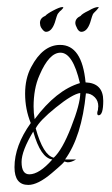

<svg xmlns="http://www.w3.org/2000/svg" viewBox="-20 -516 318 543"><path d="M60 7Q21 7 21 -43Q21 -104 67 -168Q51 -207 51 -251Q51 -294 68 -326Q101 -389 150 -389Q212 -389 222 -283Q272 -281 272 -231Q272 -190 259 -190Q255 -190 255 -196Q255 -198 255.5 -200Q256 -202 257 -205Q257 -209 257.5 -211.5Q258 -214 258 -215Q258 -231 248 -241Q237 -252 223 -252Q211 -130 164 -65H195Q182 -57 172 -57Q169 -57 167 -58Q164 -59 161 -59Q165 -59 126 -26Q87 7 60 7ZM78 -179Q139 -261 206 -281Q186 -367 151 -367Q119 -367 92 -304Q83 -284 79 -261.5Q75 -239 75 -215Q75 -196 78 -179ZM132 -70Q156 -92 181 -156Q207 -222 207 -253Q185 -250 138 -212Q92 -175 81 -153Q102 -77 132 -70ZM63 -23Q91 -23 128 -65Q95 -69 74 -144Q41 -89 41 -58Q41 -23 63 -23ZM210 -426Q204 -426 199 -434Q193 -445 193 -451Q193 -464 208 -471Q212 -477 231 -486Q248 -496 257 -496Q259 -496 259 -495V-494Q259 -494 257.5 -492.5Q256 -491 253 -487L246 -480Q242 -476 240 -468.5Q238 -461 235 -452Q226 -426 210 -426ZM110 -426Q105 -426 99 -434Q95 -439 94 -443.5Q93 -448 93 -451Q93 -465 108 -471Q113 -477 130 -486Q149 -496 156 -496Q158 -496 159 -495V-494Q159 -494 157.5 -492Q156 -490 153 -487Q149 -484 148 -482.5Q147 -481 146 -480Q142 -476 140 -468.5Q138 -461 135 -452Q126 -426 110 -426Z"/></svg>

Font: Ruthie
Style: Regular
Weight: 400
Designer: Robert E. Leuschke
Foundry: Robert E. Leuschke
Version: Version 1.012